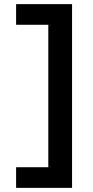

<svg xmlns="http://www.w3.org/2000/svg" viewBox="-20 -720 449 930"><path d="M58 190V90H214V-600H58V-700H329V190Z"/></svg>

Font: Lexend Deca Medium
Style: Regular
Weight: 500
Designer: Bonnie Shaver-Troup, Thomas Jockin
Foundry: Lexend
Version: Version 1.008; ttfautohint (v1.8.4.7-5d5b)